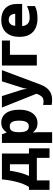

<svg xmlns="http://www.w3.org/2000/svg" viewBox="1069 -1668 839 3017"><g transform="rotate(-90 1488.5 -159.5)"><path d="M585 -549V-124H666V199H516V0H162V199H13V-124H60Q109 -203 138.5 -315.5Q168 -428 178 -549ZM314 -423Q303 -342 284 -268.5Q265 -195 233 -124H416V-423Z M1071 -559Q1163 -559 1218 -486.5Q1273 -414 1273 -276Q1273 -182 1246 -118.5Q1219 -55 1172.5 -22.5Q1126 10 1066 10Q1007 10 973.5 -11Q940 -32 920 -57H913Q916 -38 918 -17Q920 4 920 28V240H751V-549H888L912 -479H920Q941 -511 977 -535Q1013 -559 1071 -559ZM1012 -426Q961 -426 941 -392.5Q921 -359 920 -292V-277Q920 -204 940 -165Q960 -126 1014 -126Q1101 -126 1101 -278Q1101 -355 1079 -390.5Q1057 -426 1012 -426Z M1307 -549H1487L1586 -238Q1591 -221 1594.5 -200.5Q1598 -180 1600 -159H1603Q1606 -182 1610.5 -201.5Q1615 -221 1620 -237L1719 -549H1895L1669 54Q1635 146 1576.5 193Q1518 240 1425 240Q1399 240 1380.5 237.5Q1362 235 1348 232V99Q1359 101 1374.5 103Q1390 105 1407 105Q1454 105 1479 77Q1504 49 1518 11L1524 -6Z M2360 -549V-423H2136V0H1967V-549Z M2683 -559Q2799 -559 2867 -495.5Q2935 -432 2935 -309V-231H2588Q2590 -177 2623 -145Q2656 -113 2717 -113Q2769 -113 2812.5 -123Q2856 -133 2902 -155V-30Q2861 -9 2815.5 0.5Q2770 10 2703 10Q2620 10 2555.5 -20Q2491 -50 2454.5 -112.5Q2418 -175 2418 -271Q2418 -368 2451 -432Q2484 -496 2543.5 -527.5Q2603 -559 2683 -559ZM2686 -442Q2647 -442 2621.5 -417.5Q2596 -393 2591 -340H2780Q2779 -383 2756 -412.5Q2733 -442 2686 -442Z"/></g></svg>

Font: Noto Sans ExtraBold
Style: Regular
Weight: 800
Designer: Monotype Design Team
Foundry: Monotype Imaging Inc.
Version: Version 2.007